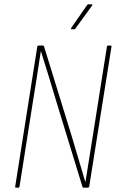

<svg xmlns="http://www.w3.org/2000/svg" viewBox="-20 -865 538 885"><path d="M54 0Q49 0 50 -5L152 -651Q153 -655 158 -655H178Q182 -655 183 -651L307 -249Q323 -194 340 -138.5Q357 -83 373 -27H374Q383 -81 391.5 -136.5Q400 -192 409 -246L473 -651Q474 -655 478 -655H489Q495 -655 494 -651L391 -4Q390 0 385 0H365Q361 0 360 -4L243 -386Q225 -446 206.5 -507Q188 -568 169 -628H168Q159 -567 149.5 -507Q140 -447 130 -386L70 -5Q69 0 65 0ZM310 -730Q308 -730 307.5 -731.5Q307 -733 308 -736L381 -841Q384 -845 387 -845H403Q405 -845 406 -843.5Q407 -842 405 -840L328 -734Q327 -731 325 -730.5Q323 -730 321 -730Z"/></svg>

Font: Sofia Sans Condensed Thin
Style: Italic
Weight: 250
Italic angle: -9°
Version: Version 4.100